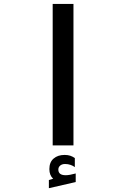

<svg xmlns="http://www.w3.org/2000/svg" viewBox="-20 -745 640 984"><path d="M356.5 -725V0H250V-725ZM230.5 177.5 252.5 171Q233 153.5 233 121.5Q233 86.5 254.5 67.8Q276 49 311 49Q327.5 49 339.8 53Q352 57 363.5 65V111.5Q354.5 104.5 341.5 100Q328.5 95.5 313.5 95.5Q298 95.5 288.5 103.5Q279 111.5 279 124Q279 153 316.5 153Q336 153 368 144V188L230.5 219.5Z"/></svg>

Font: JuliaMono
Style: Bold
Weight: 700
Monospace: yes
Designer: cormullion
Foundry: corm
Version: Version 0.055; ttfautohint (v1.8.4)